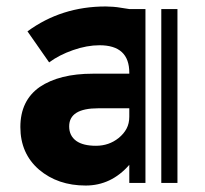

<svg xmlns="http://www.w3.org/2000/svg" viewBox="-20 -566 634 594"><path d="M529 -538V0H479V-538ZM381 -538H430V0H380V-56Q324 8 245 8Q159 8 101 -41Q43 -91 43 -173Q43 -255 103 -297Q164 -338 267 -338H380V-341Q380 -426 288 -426Q249 -426 206 -411Q163 -396 132 -373L65 -469Q170 -546 307 -546Q317 -546 330 -545Q343 -544 354 -542Q367 -540 380 -538ZM380 -231H284Q194 -231 194 -175Q194 -146 216 -130Q237 -115 277 -115Q317 -115 347 -139Q363 -152 371.5 -168Q380 -184 380 -205Z"/></svg>

Font: Balans
Style: Regular
Weight: 400
Designer: Thomas Breure
Foundry: Thomas Breure
Version: Version 2.001